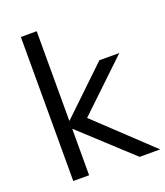

<svg xmlns="http://www.w3.org/2000/svg" viewBox="-136 -829 794 922"><g transform="rotate(-20 261.5 -368.0)"><path d="M79 0H160V-236H162L418 0H523L245 -262L497 -502H395L162 -279H160V-736H79Z"/></g></svg>

Font: Poppy and Pepper
Style: Regular
Weight: 400
Designer: Thy Ha
Foundry: Thy Ha
Version: Version 0.001;Glyphs 3.2 (3227)